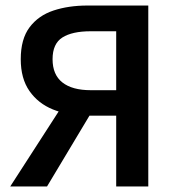

<svg xmlns="http://www.w3.org/2000/svg" viewBox="-20 -674 640 694"><path d="M400 0V-256H288Q224 -257 171 -278.5Q118 -300 86.5 -345Q55 -390 55 -460Q55 -533 87 -575.5Q119 -618 173.5 -636Q228 -654 296 -654H516V0ZM308 -348H400V-561H308Q241 -561 205.5 -538.5Q170 -516 170 -460Q170 -404 205.5 -376Q241 -348 308 -348ZM17 0 239 -344 322 -287 150 0Z"/></svg>

Font: Source Sans 3 SemiBold
Style: Regular
Weight: 600
Designer: Paul D. Hunt
Foundry: Adobe
Version: Version 3.046;hotconv 1.0.118;makeotfexe 2.5.65603